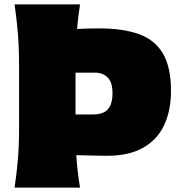

<svg xmlns="http://www.w3.org/2000/svg" viewBox="-20 -855 825 875"><path d="M46.4 0Q56.2 -65.4 61.5 -127.7Q66.9 -189.9 66.9 -269.5V-555.2Q66.9 -638.2 61.5 -702.6Q56.2 -767.1 46.4 -835H344.7Q340.3 -806.6 336.9 -778.8Q333.5 -751 331.1 -723.1Q354.5 -724.1 379.2 -724.9Q403.8 -725.6 432.1 -725.6Q539.1 -725.6 611.8 -700Q684.6 -674.3 721.9 -612.1Q759.3 -549.8 759.3 -440.4Q759.3 -353 728.8 -286.4Q698.2 -219.7 633.5 -182.4Q568.8 -145 466.3 -145Q434.1 -145 396.7 -146.2Q359.4 -147.5 327.6 -147.9Q332.5 -72.8 344.7 0ZM324.2 -333.5H403.8Q451.2 -333.5 471.9 -357.2Q492.7 -380.9 492.7 -430.7Q492.7 -481 470.2 -502.4Q447.8 -523.9 414.6 -523.9H324.2Z"/></svg>

Font: Pinar-DS1-FD Black
Style: Regular
Weight: 900
Designer: Amin Abedi
Version: Version 2.000